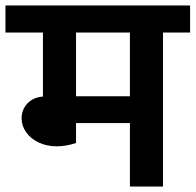

<svg xmlns="http://www.w3.org/2000/svg" viewBox="-40 -682 715 702"><path d="M655 -563H556V0H435V-232H238V-159Q200 -147 168 -147Q131 -147 101.5 -161Q72 -175 55.5 -198.5Q39 -222 39 -249Q39 -281 60 -303.5Q81 -326 117 -329V-563H-20V-662H655ZM435 -563H238V-330H435Z"/></svg>

Font: MartelSansBold
Style: Bold
Weight: 700
Designer: Dan Reynolds and Mathieu Réguer
Foundry: Dan Reynolds and Mathieu Réguer
Version: Version 1.002; ttfautohint (v1.1) -l 5 -r 5 -G 72 -x 0 -D la